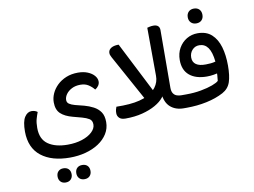

<svg xmlns="http://www.w3.org/2000/svg" viewBox="-110 -917 1979 1493"><g transform="rotate(-10 879.0 -170.5)"><path d="M48 -35Q48 -115 70.5 -149.5Q93 -184 125 -184Q139 -184 151.5 -180Q164 -176 172 -169Q162 -143 154.5 -116Q147 -89 147 -47Q147 42 204.5 82Q262 122 359 122Q422 122 472.5 105.5Q523 89 552.5 61Q582 33 582 2Q582 -30 560 -43.5Q538 -57 505 -66L434 -85Q373 -101 340.5 -131.5Q308 -162 308 -221Q308 -256 323.5 -290.5Q339 -325 368.5 -353.5Q398 -382 439.5 -399Q481 -416 533 -416Q576 -416 609 -402.5Q642 -389 661 -367Q680 -345 680 -320Q680 -303 670 -288Q660 -273 643 -263Q625 -286 599 -303Q573 -320 535 -320Q496 -320 467 -305Q438 -290 422 -267.5Q406 -245 406 -222Q406 -202 422 -191Q438 -180 467 -172L538 -154Q575 -144 608.5 -126.5Q642 -109 662.5 -79.5Q683 -50 683 0Q683 51 657 92.5Q631 134 586 163.5Q541 193 482.5 208.5Q424 224 359 224Q215 224 132 158.5Q49 93 48 -35ZM292 409Q267 409 252 393.5Q237 378 237 353Q237 327 252 312Q267 297 292 297Q318 297 333 312Q348 327 348 353Q348 378 333 393.5Q318 409 292 409ZM441 409Q415 409 400 393.5Q385 378 385 353Q385 327 400 312Q415 297 441 297Q467 297 482 312Q497 327 497 353Q497 378 482 393.5Q467 409 441 409Z M1029 -93 812 -488Q809 -495 805.5 -502Q802 -509 801 -516Q798 -540 814 -555Q830 -570 860 -574Q865 -575 871.5 -575Q878 -575 883 -575L1109 -131ZM772 -53Q772 -70 775 -81.5Q778 -93 782 -103H833Q936 -105 1001 -129.5Q1066 -154 1097 -195.5Q1128 -237 1127 -287L1125 -666Q1131 -668 1145.5 -671Q1160 -674 1175 -674Q1198 -674 1210.5 -663Q1223 -652 1223 -630L1221 -175Q1221 -146 1232 -130Q1243 -114 1260 -108.5Q1277 -103 1294 -103H1310V0H1296Q1232 0 1191 -36Q1150 -72 1144 -148L1165 -170Q1165 -141 1141.5 -111Q1118 -81 1074 -56Q1030 -31 970 -15.5Q910 0 836 0Q803 0 787.5 -15.5Q772 -31 772 -53ZM1310 0V-103Q1315 -94 1318.5 -81.5Q1322 -69 1322 -52Q1322 -34 1318 -21Q1314 -8 1310 0Z M1320 0H1294V-103H1333Q1396 -103 1450.5 -113Q1505 -123 1542.5 -137Q1580 -151 1593 -164Q1595 -179 1597 -206.5Q1599 -234 1599 -256L1618 -228Q1598 -221 1570.5 -216.5Q1543 -212 1517 -212Q1429 -212 1379.5 -253.5Q1330 -295 1330 -374Q1330 -428 1353.5 -469Q1377 -510 1416 -533Q1455 -556 1502 -556Q1571 -556 1612.5 -518Q1654 -480 1673 -415.5Q1692 -351 1692 -268Q1692 -187 1675.5 -138Q1659 -89 1611 -63Q1553 -32 1477.5 -16Q1402 0 1320 0ZM1525 -306Q1544 -306 1564 -308Q1584 -310 1601 -315Q1593 -391 1567.5 -426.5Q1542 -462 1499 -462Q1465 -462 1443 -437.5Q1421 -413 1421 -378Q1421 -342 1447.5 -323.5Q1474 -305 1525 -306ZM1507 -633Q1481 -633 1465 -649Q1449 -665 1449 -691Q1449 -718 1465 -734Q1481 -750 1507 -750Q1534 -750 1549.5 -734Q1565 -718 1565 -691Q1565 -665 1549.5 -649Q1534 -633 1507 -633Z"/></g></svg>

Font: Baloo Bhaijaan 2 Medium
Style: Regular
Weight: 500
Designer: Sanskriti Dholi, Noopur Datye and Ek Type
Foundry: Ek Type
Version: Version 1.701